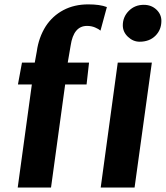

<svg xmlns="http://www.w3.org/2000/svg" viewBox="-20 -836 740 856"><path d="M59 0 122 -459.5H60L78 -557H135L144 -606.5Q152.5 -669 184 -719Q214.5 -765.5 262.8 -791Q311 -816.5 373.5 -816.5Q425.5 -816.5 456.5 -804.5L428 -699.5Q420.5 -706.5 404 -713.5Q387.5 -720.5 368 -720.5Q308 -720.5 295 -633L282 -557H377L366 -459.5H270.5L207.5 0ZM429 0 505 -557H657L580 0ZM602.5 -650Q573.5 -650 550.5 -671.8Q527.5 -693.5 527.5 -723Q527.5 -760.5 554.2 -787.5Q581 -814.5 621 -814.5Q654.5 -814.5 677 -793.5Q699.5 -772.5 699.5 -743Q699.5 -703 672.8 -676.5Q646 -650 602.5 -650Z"/></svg>

Font: Merriweather Sans Italic
Style: Bold
Weight: 700
Italic angle: -7.5°
Designer: Eben Sorkin
Foundry: Eben Sorkin
Version: Version 1.008; ttfautohint (v1.7.19-72a1) -l 8 -r 50 -G 200 